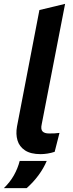

<svg xmlns="http://www.w3.org/2000/svg" viewBox="-45 -790 377 994"><path d="M238 -4Q220 2 201 5Q182 8 165 8Q114 8 84.5 -11.5Q55 -31 45.5 -63.5Q36 -96 43 -135L159 -738L292 -770L171 -147Q165 -121 175 -110Q185 -99 209 -99Q224 -99 237 -99.5Q250 -100 263 -102ZM-25 184Q7 153 27 117.5Q47 82 57 43H197Q181 81 154.5 117Q128 153 93 184Z"/></svg>

Font: REM Medium
Style: Italic
Weight: 500
Italic angle: -11°
Designer: Octavio Pardo
Foundry: Ashler Design
Version: Version 1.005;gftools[0.9.28]